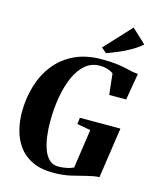

<svg xmlns="http://www.w3.org/2000/svg" viewBox="-143 -1092 976 1198"><g transform="rotate(15 345.0 -492.5)"><path d="M316 10Q237 10 182.5 -16Q128 -42 95 -86.2Q62 -130.5 47 -186.2Q32 -242 31.5 -301Q31 -394 55.8 -476Q80.5 -558 130.2 -620.2Q180 -682.5 254.5 -717.5Q329 -752.5 428.5 -752.5Q484 -752.5 520.8 -748.2Q557.5 -744 582.5 -738Q607.5 -732 628 -727.5Q638 -726 648 -724.5Q658 -723 669 -722.5L639.5 -549.5H530L515 -684.5Q504 -694 481.2 -702.2Q458.5 -710.5 426.5 -710.5Q374 -710.5 334.8 -677.8Q295.5 -645 269.5 -587Q243.5 -529 230.2 -453Q217 -377 217 -291.5Q217 -248.5 222.5 -203.5Q228 -158.5 241.2 -120.2Q254.5 -82 278 -58.8Q301.5 -35.5 337.5 -35.5Q364.5 -35.5 390.5 -40.8Q416.5 -46 436 -55.5L472.5 -307L385 -323L390 -364.5H652L604 -38Q586.5 -38 564.8 -34Q543 -30 522.5 -24.5Q481 -14 431.2 -2Q381.5 10 316 10ZM443.5 -796 410 -824 568.5 -995 660 -910Q628 -882.5 590.2 -861Q552.5 -839.5 514.5 -823.8Q476.5 -808 443.5 -796Z"/></g></svg>

Font: Merriweather 96pt Black
Style: Italic
Weight: 900
Italic angle: -7.8°
Version: Version 2.101